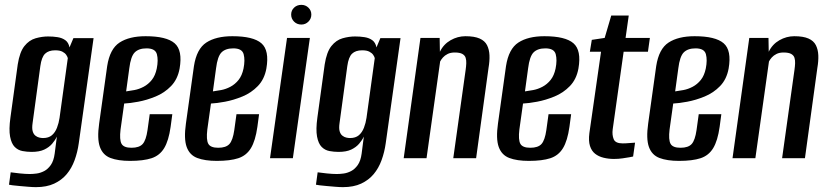

<svg xmlns="http://www.w3.org/2000/svg" viewBox="-20 -651 3403 790"><path d="M128 119Q115 119 97 117.5Q79 116 62 114.5Q45 113 32.5 111.5Q20 110 17 109L24 58Q37 60 61 62.5Q85 65 103 65Q115 65 130.5 63Q146 61 161.5 53Q177 45 189 28Q201 11 205 -19L214 -89Q207 -74 194.5 -59.5Q182 -45 162 -35.5Q142 -26 110 -26Q91 -26 72.5 -29.5Q54 -33 40.5 -46.5Q27 -60 21.5 -89Q16 -118 23 -168L53 -386Q61 -437 80.5 -461.5Q100 -486 126.5 -493.5Q153 -501 178 -501Q199 -501 217.5 -498Q236 -495 249 -485.5Q262 -476 266 -456L282 -494H365L304 -61Q299 -25 287 8Q275 41 254.5 65.5Q234 90 203 104.5Q172 119 128 119ZM157 -83Q180 -83 193.5 -94.5Q207 -106 214.5 -125.5Q222 -145 225 -166L259 -412Q257 -419 252 -426Q247 -433 236.5 -438.5Q226 -444 207 -444Q180 -444 165.5 -430Q151 -416 146 -379L114 -144Q111 -123 114.5 -111Q118 -99 125.5 -93Q133 -87 141.5 -85Q150 -83 157 -83Z M515 11Q466 11 434.5 -1Q403 -13 391 -46.5Q379 -80 388 -143L421 -379Q432 -450 472 -476Q512 -502 579 -502Q665 -502 698.5 -473Q732 -444 719 -369Q711 -325 684 -297Q657 -269 620.5 -254Q584 -239 549 -232.5Q514 -226 491 -225L476 -118Q471 -76 480 -59.5Q489 -43 521 -43Q553 -43 567 -58.5Q581 -74 587 -116L596 -181H689L682 -129Q674 -72 655.5 -41.5Q637 -11 603.5 0Q570 11 515 11ZM499 -275Q514 -277 533 -280.5Q552 -284 571 -294Q590 -304 604.5 -322Q619 -340 625 -369Q632 -404 625.5 -428Q619 -452 583 -452Q551 -452 534.5 -435.5Q518 -419 512 -370Z M872 11Q823 11 791.5 -1Q760 -13 748 -46.5Q736 -80 745 -143L778 -379Q789 -450 829 -476Q869 -502 936 -502Q1022 -502 1055.5 -473Q1089 -444 1076 -369Q1068 -325 1041 -297Q1014 -269 977.5 -254Q941 -239 906 -232.5Q871 -226 848 -225L833 -118Q828 -76 837 -59.5Q846 -43 878 -43Q910 -43 924 -58.5Q938 -74 944 -116L953 -181H1046L1039 -129Q1031 -72 1012.5 -41.5Q994 -11 960.5 0Q927 11 872 11ZM856 -275Q871 -277 890 -280.5Q909 -284 928 -294Q947 -304 961.5 -322Q976 -340 982 -369Q989 -404 982.5 -428Q976 -452 940 -452Q908 -452 891.5 -435.5Q875 -419 869 -370Z M1091 0 1161 -495H1255L1185 0ZM1220 -550Q1202 -550 1190 -562Q1178 -574 1178 -591Q1178 -608 1190 -619.5Q1202 -631 1220 -631Q1237 -631 1249 -619.5Q1261 -608 1261 -591Q1261 -574 1249 -562Q1237 -550 1220 -550Z M1391 119Q1378 119 1360 117.5Q1342 116 1325 114.5Q1308 113 1295.5 111.5Q1283 110 1280 109L1287 58Q1300 60 1324 62.5Q1348 65 1366 65Q1378 65 1393.5 63Q1409 61 1424.5 53Q1440 45 1452 28Q1464 11 1468 -19L1477 -89Q1470 -74 1457.5 -59.5Q1445 -45 1425 -35.5Q1405 -26 1373 -26Q1354 -26 1335.5 -29.5Q1317 -33 1303.5 -46.5Q1290 -60 1284.5 -89Q1279 -118 1286 -168L1316 -386Q1324 -437 1343.5 -461.5Q1363 -486 1389.5 -493.5Q1416 -501 1441 -501Q1462 -501 1480.5 -498Q1499 -495 1512 -485.5Q1525 -476 1529 -456L1545 -494H1628L1567 -61Q1562 -25 1550 8Q1538 41 1517.5 65.5Q1497 90 1466 104.5Q1435 119 1391 119ZM1420 -83Q1443 -83 1456.5 -94.5Q1470 -106 1477.5 -125.5Q1485 -145 1488 -166L1522 -412Q1520 -419 1515 -426Q1510 -433 1499.5 -438.5Q1489 -444 1470 -444Q1443 -444 1428.5 -430Q1414 -416 1409 -379L1377 -144Q1374 -123 1377.5 -111Q1381 -99 1388.5 -93Q1396 -87 1404.5 -85Q1413 -83 1420 -83Z M1641 0 1710 -495H1789L1790 -438Q1805 -469 1834 -485.5Q1863 -502 1895 -502Q1932 -502 1953.5 -492.5Q1975 -483 1984 -465Q1993 -447 1994 -423.5Q1995 -400 1990 -371L1939 0H1845L1896 -364Q1898 -378 1898.5 -390.5Q1899 -403 1896 -413Q1893 -423 1882.5 -429Q1872 -435 1851 -435Q1834 -435 1822 -429Q1810 -423 1802.5 -414.5Q1795 -406 1791 -398L1735 0Z M2156 11Q2107 11 2075.5 -1Q2044 -13 2032 -46.5Q2020 -80 2029 -143L2062 -379Q2073 -450 2113 -476Q2153 -502 2220 -502Q2306 -502 2339.5 -473Q2373 -444 2360 -369Q2352 -325 2325 -297Q2298 -269 2261.5 -254Q2225 -239 2190 -232.5Q2155 -226 2132 -225L2117 -118Q2112 -76 2121 -59.5Q2130 -43 2162 -43Q2194 -43 2208 -58.5Q2222 -74 2228 -116L2237 -181H2330L2323 -129Q2315 -72 2296.5 -41.5Q2278 -11 2244.5 0Q2211 11 2156 11ZM2140 -275Q2155 -277 2174 -280.5Q2193 -284 2212 -294Q2231 -304 2245.5 -322Q2260 -340 2266 -369Q2273 -404 2266.5 -428Q2260 -452 2224 -452Q2192 -452 2175.5 -435.5Q2159 -419 2153 -370Z M2506 3Q2484 3 2463.5 -2Q2443 -7 2428.5 -18.5Q2414 -30 2407.5 -50.5Q2401 -71 2405 -103L2453 -438H2407L2415 -487L2468 -495L2495 -587H2567L2554 -495H2654L2646 -438H2546L2501 -119Q2498 -96 2505 -78.5Q2512 -61 2542 -61Q2555 -61 2571.5 -62.5Q2588 -64 2593 -64L2585 -7Q2582 -6 2570 -4Q2558 -2 2541.5 0.5Q2525 3 2506 3Z M2774 11Q2725 11 2693.5 -1Q2662 -13 2650 -46.5Q2638 -80 2647 -143L2680 -379Q2691 -450 2731 -476Q2771 -502 2838 -502Q2924 -502 2957.5 -473Q2991 -444 2978 -369Q2970 -325 2943 -297Q2916 -269 2879.5 -254Q2843 -239 2808 -232.5Q2773 -226 2750 -225L2735 -118Q2730 -76 2739 -59.5Q2748 -43 2780 -43Q2812 -43 2826 -58.5Q2840 -74 2846 -116L2855 -181H2948L2941 -129Q2933 -72 2914.5 -41.5Q2896 -11 2862.5 0Q2829 11 2774 11ZM2758 -275Q2773 -277 2792 -280.5Q2811 -284 2830 -294Q2849 -304 2863.5 -322Q2878 -340 2884 -369Q2891 -404 2884.5 -428Q2878 -452 2842 -452Q2810 -452 2793.5 -435.5Q2777 -419 2771 -370Z M2994 0 3063 -495H3142L3143 -438Q3158 -469 3187 -485.5Q3216 -502 3248 -502Q3285 -502 3306.5 -492.5Q3328 -483 3337 -465Q3346 -447 3347 -423.5Q3348 -400 3343 -371L3292 0H3198L3249 -364Q3251 -378 3251.5 -390.5Q3252 -403 3249 -413Q3246 -423 3235.5 -429Q3225 -435 3204 -435Q3187 -435 3175 -429Q3163 -423 3155.5 -414.5Q3148 -406 3144 -398L3088 0Z"/></svg>

Font: Alumni Sans SemiBold
Style: Italic
Weight: 600
Italic angle: -8°
Version: Version 1.016